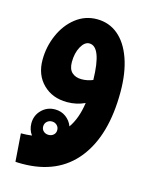

<svg xmlns="http://www.w3.org/2000/svg" viewBox="-105 -454 649 817"><g transform="rotate(15 220.0 -45.5)"><path d="M397 -110Q397 81 313 187Q229 293 71 293Q52 293 42 292L33 169Q59 169 81 166Q65 144 65 116Q65 81 89 57Q113 33 148 33Q175 33 195.5 48Q216 63 225 87Q256 43 266 -27Q230 -10 188 -10Q123 -10 82 -50.5Q41 -91 41 -157Q41 -215 64 -267.5Q87 -320 128 -352Q169 -384 221 -384Q274 -384 313.5 -351.5Q353 -319 375 -257Q397 -195 397 -110ZM222 -120Q248 -120 272 -130Q269 -276 216 -276Q195 -276 179.5 -248Q164 -220 164 -180Q164 -149 180 -134.5Q196 -120 222 -120ZM117 116Q117 129 126 137Q135 145 148 145Q161 145 170 137Q179 129 179 116Q179 103 170 94.5Q161 86 148 86Q135 86 126 94.5Q117 103 117 116Z"/></g></svg>

Font: Noto Sans Arabic Cond
Style: Bold
Weight: 700
Width: 3
Designer: Nadine Chahine
Foundry: Monotype Imaging Inc.
Version: Version 1.001